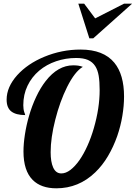

<svg xmlns="http://www.w3.org/2000/svg" viewBox="-20 -1020 740 1046"><path d="M406.7 -1000H438.5L498.5 -919.9L655.8 -1000H699.7L487.8 -811H466.8ZM158.2 -39.6Q107.9 -89.8 107.9 -194.8Q107.9 -236.3 115.7 -287.1Q123.5 -337.9 138.2 -388.7Q153.8 -442.9 177 -492.2Q200.2 -541.5 229 -578.6Q295.9 -664.1 378.9 -664.1Q394 -664.1 406 -662.4Q418 -660.6 431.2 -655.8Q387.7 -630.4 345.2 -545.4Q306.2 -466.8 281.2 -368.2Q255.9 -269 255.9 -190.9Q255.9 -138.2 269.5 -107.9Q284.2 -75.2 314 -75.2Q338.4 -75.2 363.5 -94.2Q388.7 -113.3 413.1 -147.9Q436.5 -181.6 456.5 -226.3Q476.6 -271 491.2 -321.8Q522.9 -431.2 522.9 -528.8Q522.9 -575.7 517.6 -607.4Q512.2 -639.2 498.5 -660.2Q483.9 -682.6 459 -693.4Q434.1 -704.1 395 -704.1Q337.9 -704.1 285.6 -686.3Q233.4 -668.5 193.8 -635.3Q152.8 -600.6 129.9 -552.7Q106.9 -504.9 106.9 -446.8Q106.9 -424.8 112.3 -408.7Q113.8 -402.3 115.7 -399.4Q117.2 -396 117.2 -393.1Q67.4 -393.1 41.7 -412.8Q16.1 -432.6 16.1 -477.1Q16.1 -545.9 73.7 -610.4Q130.4 -672.9 220.7 -710.4Q315.9 -750 418.9 -750Q543.9 -750 603 -678.2Q655.8 -613.8 655.8 -494.1Q655.8 -443.8 646.5 -388.2Q637.2 -332.5 618.7 -278.8Q598.1 -220.2 568.1 -169.4Q538.1 -118.7 499 -81.1Q408.7 5.9 287.1 5.9Q203.6 5.9 158.2 -39.6Z"/></svg>

Font: Pattaya
Style: Regular
Weight: 400
Designer: Pablo Impallari / Thai characters Designed by Thanarat Vachiruckul and Suppakit Chalermlarp
Foundry: Pablo Impallari
Version: Version 2.001